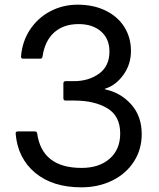

<svg xmlns="http://www.w3.org/2000/svg" viewBox="-20 -792 680 821"><path d="M47 -220V-222Q47 -230 56 -230H129Q138 -230 139 -221Q160 -74 329 -74Q404 -74 449 -113.5Q494 -153 494 -221Q494 -296 439 -329Q384 -362 298 -362H261Q251 -362 251 -372V-435Q251 -445 261 -445H296Q359 -445 403.5 -477Q448 -509 448 -572Q448 -626 412 -657.5Q376 -689 316 -689Q252 -689 212 -653.5Q172 -618 162 -551Q161 -541 152 -541H79Q74 -541 71.5 -544Q69 -547 70 -551Q75 -615 108.5 -665.5Q142 -716 195.5 -744Q249 -772 312 -772Q380 -772 432 -746.5Q484 -721 512 -676Q540 -631 540 -574Q540 -517 508 -472.5Q476 -428 433 -414Q428 -413 428 -411.5Q428 -410 433 -409Q497 -395 541.5 -345Q586 -295 586 -218Q586 -153 552.5 -101Q519 -49 460 -20Q401 9 328 9Q205 9 130.5 -53Q56 -115 47 -220Z"/></svg>

Font: Open Sauce Two
Style: Regular
Weight: 400
Designer: Alfredo Marco Pradil
Foundry: Creative Sauce Fz LLC
Version: Version 1.477